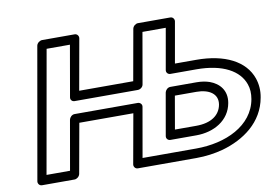

<svg xmlns="http://www.w3.org/2000/svg" viewBox="-79 -866 1460 1022"><g transform="rotate(-10 650.5 -355.5)"><path d="M912 -25H622L669 -293C672 -308 659 -318 648 -318H306C291 -318 279 -304 277 -293L230 -25H103L220 -686H346L298 -411C295 -397 305 -386 318 -386H660C674 -386 688 -397 690 -411L738 -686H864L825 -465C822 -450 834 -440 845 -440H986C1130 -440 1216 -389 1242 -314C1251 -289 1252 -263 1247 -233C1222 -93 1072 -25 912 -25ZM352 -436 401 -711C403 -722 395 -736 380 -736H204C193 -736 177 -726 174 -711L49 0C47 11 55 25 70 25H246C257 25 272 15 275 0L323 -268H615L567 0C565 11 573 25 588 25H904C956 25 1004 18 1049 6C1166 -27 1274 -102 1297 -233C1304 -270 1301 -305 1290 -337C1256 -435 1148 -490 994 -490H879L918 -711C920 -722 912 -736 897 -736H722C711 -736 696 -726 693 -711L644 -436ZM804 -347 764 -119C761 -104 773 -94 784 -94H925C1021 -94 1106 -143 1122 -234C1134 -301 1095 -343 1045 -361C1025 -368 1001 -372 974 -372H833C818 -372 806 -358 804 -347ZM1072 -234C1062 -179 1015 -144 933 -144H818L849 -322H965C1033 -322 1082 -292 1072 -234Z"/></g></svg>

Font: Asimov
Style: XWidOuIt
Weight: 500
Designer: Google
Version: Version 2.000980; 2014